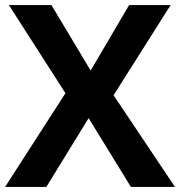

<svg xmlns="http://www.w3.org/2000/svg" viewBox="-20 -734 707 754"><path d="M667 0H494L328 -270L162 0H0L237 -368L15 -714H182L336 -457L487 -714H650L426 -360Z"/></svg>

Font: Noto Sans New Tai Lue
Style: Regular
Weight: 400
Designer: Monotype Design Team
Foundry: Monotype Imaging Inc.
Version: Version 2.003